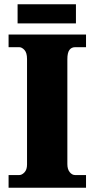

<svg xmlns="http://www.w3.org/2000/svg" viewBox="-20 -875 440 895"><path d="M20 0V-59H70Q82 -59 94 -71.5Q106 -84 106 -108V-600Q106 -629 94 -642Q82 -655 70 -655H20V-714H381V-655H330Q313 -655 303.5 -642Q294 -629 294 -599V-110Q294 -86 305 -72.5Q316 -59 330 -59H381V0ZM62 -766V-855H334V-766Z"/></svg>

Font: Noto Serif SemiCondensed Black
Style: Regular
Weight: 900
Width: 4
Designer: Monotype Design Team
Foundry: Monotype Imaging Inc.
Version: Version 2.014; ttfautohint (v1.8.4.7-5d5b)